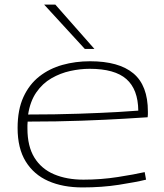

<svg xmlns="http://www.w3.org/2000/svg" viewBox="-20 -810 717 840"><path d="M341 10Q255 10 191.5 -18Q128 -46 92.5 -103.5Q57 -161 57 -250Q57 -330 82.5 -385.5Q108 -441 152 -475.5Q196 -510 253 -526Q310 -542 374 -542Q500 -542 563.5 -489Q627 -436 627 -322Q627 -317 627 -310Q627 -303 626 -297Q597 -295 522 -290.5Q447 -286 338.5 -282Q230 -278 101 -278Q100 -270 100 -262.5Q100 -255 100 -248Q100 -170 130.5 -120.5Q161 -71 216.5 -47.5Q272 -24 345 -24Q422 -24 495.5 -35.5Q569 -47 613 -57L619 -24Q574 -13 500 -1.5Q426 10 341 10ZM103 -309Q223 -309 325 -312.5Q427 -316 496 -320Q565 -324 585 -326Q584 -419 533 -464Q482 -509 372 -509Q331 -509 287.5 -499.5Q244 -490 205 -467.5Q166 -445 139 -406Q112 -367 103 -309ZM351 -596 173 -790H222L393 -596Z"/></svg>

Font: Georama Extended ExtraLight
Style: Regular
Weight: 200
Width: 7
Designer: Jean-Baptiste Levee
Foundry: Production Type
Version: Version 1.000